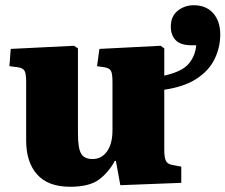

<svg xmlns="http://www.w3.org/2000/svg" viewBox="-20 -700 862 734"><path d="M248 14Q164 14 122 -33Q80 -80 80 -163V-386Q80 -418 74 -429Q68 -440 48 -443L16 -447L21 -513L263 -525L278 -515V-189Q278 -134 290 -113Q302 -92 334 -92Q368 -92 389 -121Q410 -150 410 -203V-386Q410 -419 404 -429.5Q398 -440 378 -443L351 -447L360 -513L594 -525L608 -515V-411Q676 -426 701.5 -456.5Q727 -487 730 -527H712Q670 -527 651.5 -546.5Q633 -566 633 -598Q633 -638 659.5 -659Q686 -680 721 -680Q768 -680 795 -649.5Q822 -619 822 -568Q822 -519 800.5 -474.5Q779 -430 731.5 -399Q684 -368 608 -357V-128Q608 -97 614.5 -84.5Q621 -72 641 -69L673 -63V-1L440 8L423 -85H419Q396 -42 359 -14Q322 14 248 14Z"/></svg>

Font: Literata 36pt ExtraBold
Style: Regular
Weight: 800
Designer: Latin by Veronika Burian and Jose Scaglione. Greek by Irene Vlachou. Cyrillic by Vera Evstafieva.
Foundry: TypeTogether
Version: Version 3.002